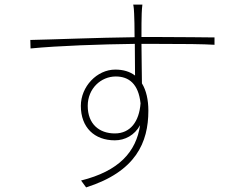

<svg xmlns="http://www.w3.org/2000/svg" viewBox="-20 -791 1040 836"><path d="M480 -210C412 -210 362 -251 362 -330C362 -406 420 -458 484 -458C541 -458 583 -426 592 -341C586 -262 548 -210 480 -210ZM596 -630C596 -672 596 -710 597 -732C597 -741 599 -765 600 -771H560C562 -764 564 -742 564 -732C565 -712 566 -673 566 -629C401 -627 213 -619 112 -617L113 -580C237 -592 417 -598 567 -600C567 -546 568 -491 568 -462C546 -479 517 -488 482 -488C402 -488 332 -414 332 -330C332 -236 391 -180 480 -180C524 -180 566 -202 590 -246C573 -130 498 -46 333 -5L355 25C572 -44 626 -171 626 -309C626 -356 617 -397 598 -428C597 -473 597 -539 596 -600H645C787 -600 864 -599 914 -596V-628C875 -628 782 -630 644 -630Z"/></svg>

Font: Noto Sans Japanese Thin
Style: Regular
Weight: 100
Designer: Ryoko NISHIZUKA (kana & ideographs); Paul D. Hunt (Latin, Greek & Cyrillic); Wenlong ZHANG (bopomofo); Sandoll Communica
Foundry: Adobe Systems Incorporated
Version: Version 1.000;PS 1;hotconv 1.0.78;makeotf.lib2.5.61930